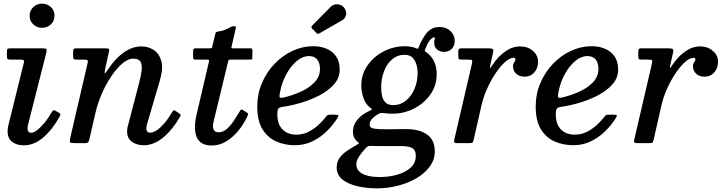

<svg xmlns="http://www.w3.org/2000/svg" viewBox="-20 -785 3982 1053"><path d="M142.5 -698.5Q142.5 -727 162.5 -746Q182.5 -765 210.5 -765Q239 -765 259.2 -746Q279.5 -727 279 -698.5Q278.5 -670 258.8 -651.2Q239 -632.5 210.5 -632.5Q182.5 -632.5 162.5 -651.2Q142.5 -670 142.5 -698.5ZM233.5 -494.5 133 -97.5Q132 -93.5 131.5 -88.2Q131 -83 131 -79.5Q131 -71 135.2 -64Q139.5 -57 151.5 -57Q165.5 -57 185 -72.2Q204.5 -87.5 225 -112.5Q245.5 -137.5 261.5 -166.5Q266.5 -175 271 -178.8Q275.5 -182.5 285 -177L302 -167.5Q310 -163 311 -159Q312 -155 306.5 -145Q268.5 -75.5 218.2 -31.8Q168 12 110 12Q71.5 12 46.5 -7.2Q21.5 -26.5 21.5 -65Q21.5 -70 22.5 -78.5Q23.5 -87 24.5 -92.5L110.5 -439.5Q113 -451 110 -454.5Q107 -458 93 -458H38.5Q25 -458 21.5 -461.5Q18 -465 18 -478V-503.5Q18 -514.5 22.2 -517.2Q26.5 -520 36.5 -520H211Q231.5 -520 234.5 -515.8Q237.5 -511.5 233.5 -494.5Z M399.5 -520H555.5Q573.5 -520 577 -516.5Q580.5 -513 577 -499L557 -408Q552 -384.5 554.8 -383Q557.5 -381.5 574.5 -407.5Q613 -465 659.5 -497.8Q706 -530.5 756 -530.5Q791 -530.5 821.5 -512Q852 -493.5 864.2 -452Q876.5 -410.5 856 -341L786.5 -104.5Q782.5 -89.5 782.5 -80Q782.5 -72 786.8 -64.8Q791 -57.5 804.5 -57.5Q829.5 -57.5 862 -88.5Q894.5 -119.5 919 -162.5Q925.5 -172.5 929.8 -177.8Q934 -183 941.5 -177.5L959.5 -165.5Q967 -160 970 -157Q973 -154 966.5 -143.5Q926.5 -73.5 875.2 -31Q824 11.5 769 11.5Q729 11.5 703 -7.8Q677 -27 677 -64.5Q677 -69.5 678.2 -79.5Q679.5 -89.5 682 -96.5L742 -327Q753 -368 756.8 -398.8Q760.5 -429.5 750.8 -446.5Q741 -463.5 711.5 -463.5Q682 -463.5 650.5 -436.5Q619 -409.5 589.8 -365.8Q560.5 -322 538 -270Q515.5 -218 504 -168L471 -24.5Q468.5 -12.5 464.5 -6.2Q460.5 0 444.5 0H390.5Q368.5 0 364.8 -4Q361 -8 364.5 -25.5L460.5 -439Q463.5 -452.5 459.8 -455.2Q456 -458 439.5 -458H399Q386.5 -458 383.8 -462.5Q381 -467 381 -480V-500Q381 -512.5 384.2 -516.2Q387.5 -520 399.5 -520Z M1053 -520H1132Q1141.5 -520 1142.5 -522.5Q1143.5 -525 1145 -532.5L1160.5 -597.5Q1162.5 -607.5 1165.2 -609Q1168 -610.5 1178.5 -612.5Q1198 -615 1213.8 -621.5Q1229.5 -628 1239.5 -633.5Q1247.5 -638 1250.8 -639.5Q1254 -641 1263 -641Q1271 -641 1273 -639Q1275 -637 1273 -630L1250.5 -531.5Q1248.5 -524 1249 -522Q1249.5 -520 1259 -520H1349.5Q1360 -520 1362.2 -517.5Q1364.5 -515 1364.5 -503.5L1364 -474Q1364 -462.5 1362.5 -460.2Q1361 -458 1349.5 -458H1243Q1235.5 -458 1234 -456Q1232.5 -454 1231 -447L1150.5 -114.5Q1145 -91 1151.2 -75.2Q1157.5 -59.5 1179.5 -59.5Q1204 -59.5 1225.5 -79.2Q1247 -99 1263.5 -124.5Q1280 -150 1290.5 -167.5Q1295 -174.5 1299 -181Q1303 -187.5 1312 -181.5L1333.5 -168Q1340.5 -163 1341 -160.2Q1341.5 -157.5 1336.5 -147Q1326 -123 1307.5 -95.2Q1289 -67.5 1263.8 -42.8Q1238.5 -18 1207.5 -2.5Q1176.5 13 1140.5 13Q1079 13 1059.2 -32Q1039.5 -77 1058 -156L1125.5 -445Q1127.5 -453 1125.8 -455.5Q1124 -458 1114 -458H1051.5Q1043.5 -458 1041.2 -461.5Q1039 -465 1039 -473V-504Q1039 -513.5 1041.8 -516.8Q1044.5 -520 1053 -520Z M1391 -200.5Q1391 -270 1416.8 -330Q1442.5 -390 1486 -435.2Q1529.5 -480.5 1584.2 -506Q1639 -531.5 1697 -531.5Q1761.5 -531.5 1802.2 -498.8Q1843 -466 1843 -403Q1843 -357.5 1812 -322.5Q1781 -287.5 1732.5 -262.2Q1684 -237 1629.5 -221Q1575 -205 1527.5 -198.5Q1511.5 -196 1506.2 -188.2Q1501 -180.5 1501 -159Q1501 -103.5 1529.5 -75Q1558 -46.5 1605.5 -46.5Q1640.5 -46.5 1670.8 -61.5Q1701 -76.5 1725.8 -99.2Q1750.5 -122 1768.5 -145.5Q1773 -152 1777.2 -154Q1781.5 -156 1793.5 -156H1816.5Q1832 -156 1835 -152.5Q1838 -149 1830.5 -137.5Q1807.5 -100.5 1773 -66.2Q1738.5 -32 1694 -10.2Q1649.5 11.5 1597.5 11.5Q1543.5 11.5 1496.5 -8.5Q1449.5 -28.5 1420.2 -75Q1391 -121.5 1391 -200.5ZM1532 -249.5Q1579.5 -260 1626.2 -280.5Q1673 -301 1703.8 -332.2Q1734.5 -363.5 1735 -406.5Q1735 -439 1720.2 -458.2Q1705.5 -477.5 1674.5 -477.5Q1640.5 -477.5 1608.2 -450.8Q1576 -424 1551.2 -379.5Q1526.5 -335 1516 -281Q1512 -262 1513.2 -254Q1514.5 -246 1532 -249.5ZM1869.5 -740Q1883 -718.5 1877.2 -700.2Q1871.5 -682 1855 -673L1733.5 -603Q1727 -599 1723.5 -599Q1720 -599 1714.5 -605L1692 -628.5Q1684 -637 1692 -644.5L1793 -747Q1808.5 -763.5 1832.8 -761.2Q1857 -759 1869.5 -740Z M1826.5 133.5Q1826.5 103 1842 81.5Q1857.5 60 1881.2 43.8Q1905 27.5 1929.5 13.5Q1945.5 4 1948.2 1.5Q1951 -1 1945.2 -4Q1939.5 -7 1930 -18.5Q1915.5 -36 1915.5 -63.5Q1915.5 -99 1939.8 -128.2Q1964 -157.5 2003.5 -175.5Q2021.5 -184.5 2020.8 -185.8Q2020 -187 2005.5 -198.5Q1984 -215.5 1972.8 -249Q1961.5 -282.5 1961.5 -315.5Q1961.5 -377.5 1995.5 -426.2Q2029.5 -475 2084.2 -503.2Q2139 -531.5 2202 -531.5Q2216.5 -531.5 2235 -528.2Q2253.5 -525 2264.5 -519.5Q2270 -516.5 2272 -518.2Q2274 -520 2276.5 -526Q2294.5 -573.5 2321 -605.2Q2347.5 -637 2391 -637Q2426.5 -637 2450.2 -615Q2474 -593 2474 -560.5Q2474 -534 2457.5 -517.2Q2441 -500.5 2415.5 -500.5Q2392 -500.5 2376.5 -514.2Q2361 -528 2361.5 -549Q2361.5 -565 2364.5 -572.5Q2367.5 -580 2361.5 -580Q2349.5 -580 2336 -562Q2322.5 -544 2311 -512Q2308.5 -505.5 2310 -504.2Q2311.5 -503 2316.5 -499.5Q2375 -459 2375 -378Q2375 -316 2340.5 -267Q2306 -218 2250.8 -189.8Q2195.5 -161.5 2133.5 -161.5Q2122.5 -161.5 2112 -162Q2101.5 -162.5 2092 -164Q2077.5 -166 2069.8 -165.2Q2062 -164.5 2051 -157.5Q2033 -147 2020 -132.8Q2007 -118.5 2007 -102Q2007 -83.5 2030.8 -79.8Q2054.5 -76 2090.5 -76Q2102.5 -76 2125.2 -76.2Q2148 -76.5 2171.2 -76.8Q2194.5 -77 2207.5 -77Q2279.5 -77 2322 -47.5Q2364.5 -18 2364.5 46Q2364.5 90 2338.2 126.8Q2312 163.5 2266.8 190.8Q2221.5 218 2164.5 233Q2107.5 248 2046 248Q1992.5 248 1942 236.8Q1891.5 225.5 1859 200.2Q1826.5 175 1826.5 133.5ZM2070.5 -304.5Q2070.5 -284 2074.8 -261.8Q2079 -239.5 2093.2 -224Q2107.5 -208.5 2137 -208.5Q2176 -208.5 2206.2 -233Q2236.5 -257.5 2253.5 -298.2Q2270.5 -339 2270.5 -388Q2270.5 -404.5 2265 -427.2Q2259.5 -450 2244 -467.2Q2228.5 -484.5 2199 -484.5Q2160 -484.5 2131 -460Q2102 -435.5 2086.2 -394.5Q2070.5 -353.5 2070.5 -304.5ZM1986 27Q1961 54 1947.8 75.2Q1934.5 96.5 1934.5 116.5Q1934.5 150.5 1968.2 168.2Q2002 186 2061 186Q2113.5 186 2159 173Q2204.5 160 2232.5 134Q2260.5 108 2260.5 70Q2260.5 39 2241.5 27.5Q2222.5 16 2177 16H2072Q2060 16 2048.8 16Q2037.5 16 2027 15.5Q2009.5 14.5 2002.2 15.8Q1995 17 1986 27Z M2511.5 -520H2658Q2676 -520 2682 -516.2Q2688 -512.5 2684.5 -498L2670.5 -434.5Q2665.5 -414 2667 -412Q2668.5 -410 2683.5 -432.5Q2712.5 -476 2751.5 -503.2Q2790.5 -530.5 2833 -530.5Q2874 -530.5 2902.5 -506Q2931 -481.5 2931 -446.5Q2931 -411 2910.2 -387.8Q2889.5 -364.5 2858.5 -364.5Q2828 -364.5 2810.8 -380.8Q2793.5 -397 2793.5 -421.5Q2793.5 -434.5 2800.2 -443.5Q2807 -452.5 2807 -459Q2807 -468 2796.5 -468Q2776.5 -468 2751 -445.8Q2725.5 -423.5 2699.8 -385.8Q2674 -348 2652.8 -301.5Q2631.5 -255 2620.5 -206.5L2578 -19.5Q2575 -7 2572 -3.5Q2569 0 2553 0H2489.5Q2473 0 2471.2 -4.8Q2469.5 -9.5 2472 -21.5L2568 -434.5Q2571.5 -450.5 2569 -454.2Q2566.5 -458 2547 -458H2511Q2498 -458 2495.8 -462.2Q2493.5 -466.5 2493.5 -479.5V-503.5Q2493.5 -514.5 2497.8 -517.2Q2502 -520 2511.5 -520Z M2918 -200.5Q2918 -270 2943.8 -330Q2969.5 -390 3013 -435.2Q3056.5 -480.5 3111.2 -506Q3166 -531.5 3224 -531.5Q3288.5 -531.5 3329.2 -498.8Q3370 -466 3370 -403Q3370 -357.5 3339 -322.5Q3308 -287.5 3259.5 -262.2Q3211 -237 3156.5 -221Q3102 -205 3054.5 -198.5Q3038.5 -196 3033.2 -188.2Q3028 -180.5 3028 -159Q3028 -103.5 3056.5 -75Q3085 -46.5 3132.5 -46.5Q3167.5 -46.5 3197.8 -61.5Q3228 -76.5 3252.8 -99.2Q3277.5 -122 3295.5 -145.5Q3300 -152 3304.2 -154Q3308.5 -156 3320.5 -156H3343.5Q3359 -156 3362 -152.5Q3365 -149 3357.5 -137.5Q3334.5 -100.5 3300 -66.2Q3265.5 -32 3221 -10.2Q3176.5 11.5 3124.5 11.5Q3070.5 11.5 3023.5 -8.5Q2976.5 -28.5 2947.2 -75Q2918 -121.5 2918 -200.5ZM3059 -249.5Q3106.5 -260 3153.2 -280.5Q3200 -301 3230.8 -332.2Q3261.5 -363.5 3262 -406.5Q3262 -439 3247.2 -458.2Q3232.5 -477.5 3201.5 -477.5Q3167.5 -477.5 3135.2 -450.8Q3103 -424 3078.2 -379.5Q3053.5 -335 3043 -281Q3039 -262 3040.2 -254Q3041.5 -246 3059 -249.5Z M3498.5 -520H3645Q3663 -520 3669 -516.2Q3675 -512.5 3671.5 -498L3657.5 -434.5Q3652.5 -414 3654 -412Q3655.5 -410 3670.5 -432.5Q3699.5 -476 3738.5 -503.2Q3777.5 -530.5 3820 -530.5Q3861 -530.5 3889.5 -506Q3918 -481.5 3918 -446.5Q3918 -411 3897.2 -387.8Q3876.5 -364.5 3845.5 -364.5Q3815 -364.5 3797.8 -380.8Q3780.5 -397 3780.5 -421.5Q3780.5 -434.5 3787.2 -443.5Q3794 -452.5 3794 -459Q3794 -468 3783.5 -468Q3763.5 -468 3738 -445.8Q3712.5 -423.5 3686.8 -385.8Q3661 -348 3639.8 -301.5Q3618.5 -255 3607.5 -206.5L3565 -19.5Q3562 -7 3559 -3.5Q3556 0 3540 0H3476.5Q3460 0 3458.2 -4.8Q3456.5 -9.5 3459 -21.5L3555 -434.5Q3558.5 -450.5 3556 -454.2Q3553.5 -458 3534 -458H3498Q3485 -458 3482.8 -462.2Q3480.5 -466.5 3480.5 -479.5V-503.5Q3480.5 -514.5 3484.8 -517.2Q3489 -520 3498.5 -520Z"/></svg>

Font: Besley* Medium
Style: Italic
Weight: 500
Italic angle: -13°
Designer: Owen Earl
Foundry: indestructible type*
Version: Version 3.000; ttfautohint (v1.8.3)